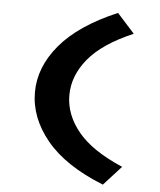

<svg xmlns="http://www.w3.org/2000/svg" viewBox="-59 -753 823 989"><g transform="rotate(5 352.5 -258.0)"><path d="M510 186Q312 107 216 -9.5Q120 -126 120 -258Q120 -388 216.5 -503Q313 -618 511 -702L601 -602Q442 -534 370 -446Q298 -358 298 -258Q298 -158 370 -70Q442 18 601 86Z"/></g></svg>

Font: Lexend Zetta
Style: Bold
Weight: 700
Designer: Bonnie Shaver-Troup, Thomas Jockin
Foundry: Lexend
Version: Version 1.007